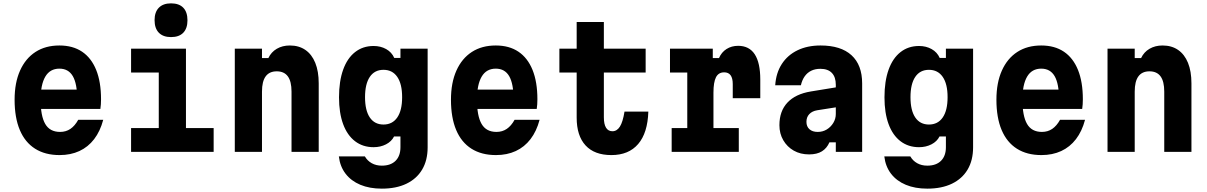

<svg xmlns="http://www.w3.org/2000/svg" viewBox="-20 -905 7190 1144"><path d="M191 -371H496L440 -313Q440 -406 414 -451Q388 -496 334 -496Q278 -496 250 -448.5Q222 -401 222 -311Q222 -214 249.5 -166.5Q277 -119 338 -119Q373 -119 399.5 -137Q426 -155 446 -191H595Q577 -123 541 -76Q505 -29 453 -5Q401 19 335 19Q249 19 189 -19Q129 -57 98 -130.5Q67 -204 67 -311Q67 -412 99.5 -484.5Q132 -557 191.5 -595.5Q251 -634 334 -634Q414 -634 469 -597Q524 -560 553 -488.5Q582 -417 582 -313Q582 -296 581 -283Q580 -270 578 -256H191Z M761 -615H1088V-142H1253V0H761V-142H926V-473H761ZM999 -684Q952 -684 926.5 -710Q901 -736 901 -785Q901 -833 926.5 -859Q952 -885 999 -885Q1047 -885 1072 -859Q1097 -833 1097 -784Q1097 -736 1072 -710Q1047 -684 999 -684Z M1379 0V-615H1541V-559H1579Q1596 -595 1629.5 -614.5Q1663 -634 1707 -634Q1761 -634 1799.5 -607.5Q1838 -581 1858.5 -530.5Q1879 -480 1879 -408V0H1717V-359Q1717 -420 1695 -450Q1673 -480 1629 -480Q1585 -480 1563 -450Q1541 -420 1541 -359V0Z M2528 -27Q2528 50 2495.5 105Q2463 160 2402 189.5Q2341 219 2255 219Q2182 219 2127 196Q2072 173 2039 130Q2006 87 1999 27H2154Q2169 53 2195 67.5Q2221 82 2255 82Q2308 82 2337 53Q2366 24 2366 -28V-92H2328Q2313 -62 2280 -45Q2247 -28 2206 -28Q2142 -28 2095.5 -63.5Q2049 -99 2024.5 -165.5Q2000 -232 2000 -325Q2000 -421 2024.5 -489.5Q2049 -558 2095.5 -594.5Q2142 -631 2206 -631Q2248 -631 2281 -612.5Q2314 -594 2329 -560H2366V-615H2528ZM2155 -326Q2155 -247 2183.5 -205Q2212 -163 2265 -163Q2318 -163 2347 -205Q2376 -247 2376 -326Q2376 -405 2347 -447Q2318 -489 2265 -489Q2212 -489 2183.5 -447Q2155 -405 2155 -326Z M2791 -371H3096L3040 -313Q3040 -406 3014 -451Q2988 -496 2934 -496Q2878 -496 2850 -448.5Q2822 -401 2822 -311Q2822 -214 2849.5 -166.5Q2877 -119 2938 -119Q2973 -119 2999.5 -137Q3026 -155 3046 -191H3195Q3177 -123 3141 -76Q3105 -29 3053 -5Q3001 19 2935 19Q2849 19 2789 -19Q2729 -57 2698 -130.5Q2667 -204 2667 -311Q2667 -412 2699.5 -484.5Q2732 -557 2791.5 -595.5Q2851 -634 2934 -634Q3014 -634 3069 -597Q3124 -560 3153 -488.5Q3182 -417 3182 -313Q3182 -296 3181 -283Q3180 -270 3178 -256H2791Z M3578 -774V-615H3827V-473H3578V-206Q3578 -165 3591 -144Q3604 -123 3629 -123Q3656 -123 3673.5 -150.5Q3691 -178 3701 -240H3843Q3839 -113 3782.5 -47Q3726 19 3623 19Q3522 19 3469 -38.5Q3416 -96 3416 -204V-473H3313V-615H3416V-774Z M3972 -615H4227V-559H4264Q4279 -594 4309 -613Q4339 -632 4378 -632Q4444 -632 4477 -581.5Q4510 -531 4510 -431V-320H4346V-404Q4346 -474 4295 -474Q4261 -474 4246 -444.5Q4231 -415 4231 -353V-142H4382V0H3982V-142H4075V-473H3972Z M4970 -386V-267L4849 -248Q4819 -243 4802 -225Q4785 -207 4785 -179Q4785 -151 4803 -135Q4821 -119 4852 -119Q4882 -119 4906 -133.5Q4930 -148 4945 -172.5Q4960 -197 4960 -226V-400Q4960 -446 4936.5 -470.5Q4913 -495 4868 -495Q4837 -495 4813.5 -483.5Q4790 -472 4774.5 -450Q4759 -428 4752 -397H4599Q4604 -471 4638.5 -524Q4673 -577 4732 -605.5Q4791 -634 4869 -634Q4990 -634 5053.5 -576Q5117 -518 5117 -408V0H4960V-57H4922Q4907 -22 4877.5 -3.5Q4848 15 4801 15Q4749 15 4709.5 -7.5Q4670 -30 4647 -69.5Q4624 -109 4624 -159Q4624 -243 4672 -294Q4720 -345 4811 -360Z M5778 -27Q5778 50 5745.5 105Q5713 160 5652 189.5Q5591 219 5505 219Q5432 219 5377 196Q5322 173 5289 130Q5256 87 5249 27H5404Q5419 53 5445 67.5Q5471 82 5505 82Q5558 82 5587 53Q5616 24 5616 -28V-92H5578Q5563 -62 5530 -45Q5497 -28 5456 -28Q5392 -28 5345.5 -63.5Q5299 -99 5274.5 -165.5Q5250 -232 5250 -325Q5250 -421 5274.5 -489.5Q5299 -558 5345.5 -594.5Q5392 -631 5456 -631Q5498 -631 5531 -612.5Q5564 -594 5579 -560H5616V-615H5778ZM5405 -326Q5405 -247 5433.5 -205Q5462 -163 5515 -163Q5568 -163 5597 -205Q5626 -247 5626 -326Q5626 -405 5597 -447Q5568 -489 5515 -489Q5462 -489 5433.5 -447Q5405 -405 5405 -326Z M6041 -371H6346L6290 -313Q6290 -406 6264 -451Q6238 -496 6184 -496Q6128 -496 6100 -448.5Q6072 -401 6072 -311Q6072 -214 6099.5 -166.5Q6127 -119 6188 -119Q6223 -119 6249.5 -137Q6276 -155 6296 -191H6445Q6427 -123 6391 -76Q6355 -29 6303 -5Q6251 19 6185 19Q6099 19 6039 -19Q5979 -57 5948 -130.5Q5917 -204 5917 -311Q5917 -412 5949.5 -484.5Q5982 -557 6041.5 -595.5Q6101 -634 6184 -634Q6264 -634 6319 -597Q6374 -560 6403 -488.5Q6432 -417 6432 -313Q6432 -296 6431 -283Q6430 -270 6428 -256H6041Z M6579 0V-615H6741V-559H6779Q6796 -595 6829.5 -614.5Q6863 -634 6907 -634Q6961 -634 6999.5 -607.5Q7038 -581 7058.5 -530.5Q7079 -480 7079 -408V0H6917V-359Q6917 -420 6895 -450Q6873 -480 6829 -480Q6785 -480 6763 -450Q6741 -420 6741 -359V0Z"/></svg>

Font: Martian Mono SemiCondensed
Style: Bold
Weight: 700
Width: 4
Designer: Roman Shamin
Foundry: Evil Martians
Version: Version 1.000